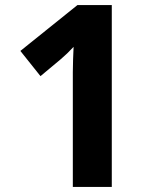

<svg xmlns="http://www.w3.org/2000/svg" viewBox="-20 -734 621 754"><path d="M419 0H266V-410Q266 -427 266 -451Q266 -475 267 -501Q268 -527 269 -550Q255 -535 243.5 -524Q232 -513 218 -501L139 -435L60 -534L284 -714H419Z"/></svg>

Font: Noto Sans Cherokee
Style: Regular
Weight: 400
Designer: Monotype Design Team
Foundry: Monotype Imaging Inc.
Version: Version 2.001